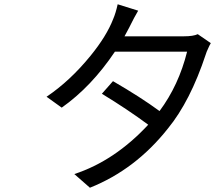

<svg xmlns="http://www.w3.org/2000/svg" viewBox="-20 -831 1040 899"><path d="M906 -671 967 -629Q960 -617 955 -605Q946 -586 944 -578Q871 -357 766 -229Q614 -37 401 48L328 -16Q517 -78 674 -247Q577 -319 457 -392L509 -451Q637 -377 727 -311Q817 -432 856 -589H518Q408 -425 269 -327L198 -378Q308 -452 404 -570Q479 -662 510 -742Q522 -770 531 -811L627 -781Q607 -747 591 -714L585 -702L578 -689Q573 -679 563 -661H841Q885 -661 906 -671Z"/></svg>

Font: Source Han Sans Regular
Style: Regular
Weight: 400
Designer: Ryoko NISHIZUKA  (kana & ideographs); Paul D. Hunt (Latin, Greek & Cyrillic); Wenlong ZHANG  (bopomofo); Sandoll Communi
Foundry: Adobe Systems Incorporated
Version: Version 1.00 January 18, 2024, initial release